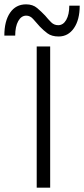

<svg xmlns="http://www.w3.org/2000/svg" viewBox="-115 -864 387 884"><path d="M5 -844Q36 -844 56 -827Q76 -810 93 -792Q107 -775 120.5 -761.5Q134 -748 153 -748Q176 -748 190 -772.5Q204 -797 204 -838H252Q252 -773 225.5 -734.5Q199 -696 155 -696Q123 -696 103.5 -710.5Q84 -725 68 -742Q52 -760 38 -776Q24 -792 6 -792Q-17 -792 -31 -767Q-45 -742 -45 -700H-95Q-95 -767 -68.5 -805.5Q-42 -844 5 -844ZM54 -650H116V0H54Z"/></svg>

Font: Overused Grotesk Book
Style: Regular
Weight: 350
Version: Version 0.003